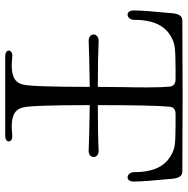

<svg xmlns="http://www.w3.org/2000/svg" viewBox="-12 -709 720 736"><g transform="rotate(90 348.0 -341.0)"><path d="M676 -494Q676 -483 671.5 -476.5Q667 -470 660 -470Q652 -470 646 -477Q640 -484 640 -496Q640 -595 583 -632Q561 -647 538.5 -650.5Q516 -654 458 -654H417Q391 -654 389 -631Q383 -567 383 -356Q495 -356 555 -359Q568 -360 575 -354Q582 -348 582 -340Q582 -332 575 -326Q568 -320 555 -321Q511 -323 383 -325Q383 -103 392 -68Q398 -45 416 -35.5Q434 -26 464 -26Q475 -26 499 -28H503Q512 -28 517 -24Q522 -20 522 -14Q522 -9 516.5 -5Q511 -1 501 -1H348H195Q185 -1 179.5 -5Q174 -9 174 -15Q174 -21 180.5 -25Q187 -29 197 -28Q221 -26 232 -26Q262 -26 280 -35.5Q298 -45 304 -68Q313 -103 313 -325Q183 -323 140 -321Q127 -320 119.5 -326Q112 -332 112 -340Q112 -348 119.5 -354Q127 -360 140 -359Q203 -356 313 -356L314 -457Q315 -489 315 -546Q315 -602 312 -632Q309 -654 284 -654H243Q183 -654 159 -650.5Q135 -647 113 -632Q56 -595 56 -496Q56 -484 50 -477Q44 -470 36 -470Q29 -470 24.5 -476.5Q20 -483 20 -494Q20 -531 31 -644Q35 -680 58 -680L348 -681L638 -680Q661 -680 665 -644Q676 -531 676 -494Z"/></g></svg>

Font: Hina Mincho
Style: Regular
Weight: 400
Designer: satsuyako
Foundry: satsuyako
Version: Version 1.100